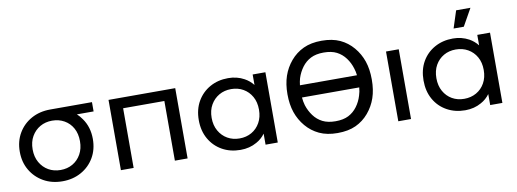

<svg xmlns="http://www.w3.org/2000/svg" viewBox="-60 -1078 3840 1426"><g transform="rotate(-10 1860.5 -364.5)"><path d="M318 6Q238 6 176 -29Q114 -64 78 -125Q42 -186 42 -265Q42 -344 78 -405Q114 -466 176.5 -500.5Q239 -535 319 -535Q320 -535 321 -535H323Q324 -535 325 -535H327Q328 -535 329 -535H333Q334 -535 334 -535H336Q337 -535 337 -535H365Q365 -535 366 -535H367Q368 -535 369 -535H370Q371 -535 372 -535H374Q375 -535 376 -535H377Q377 -535 378 -535H401Q401 -535 402 -535H403Q404 -535 405 -535H407Q407 -535 408 -535H411Q411 -535 412 -535H413Q413 -535 414 -535H634V-465H508Q529 -446 546 -421Q593 -355 593 -265Q593 -186 557.5 -125Q522 -64 459.5 -29Q397 6 318 6ZM318 -79Q369 -79 409 -102Q449 -125 472.5 -167Q496 -209 496 -265Q496 -322 473 -363.5Q450 -405 409.5 -428Q369 -451 318 -451Q267 -451 227 -428Q187 -405 163 -363.5Q139 -322 139 -265Q139 -209 163 -167Q187 -125 227 -102Q267 -79 318 -79Z M1165 0V-450H854V0H758V-530H1261V0Z M1660 6Q1583 6 1522.5 -28Q1462 -62 1427 -123Q1392 -184 1392 -265Q1392 -346 1427 -406.5Q1462 -467 1522.5 -501Q1583 -535 1660 -535Q1727 -535 1781 -505Q1818 -485 1845 -451V-530H1941V0H1849V-83Q1822 -46 1783 -25Q1729 6 1660 6ZM1668 -79Q1719 -79 1759 -102Q1799 -125 1822.5 -167Q1846 -209 1846 -265Q1846 -322 1822.5 -363.5Q1799 -405 1759 -428Q1719 -451 1668 -451Q1617 -451 1577 -428Q1537 -405 1513 -363.5Q1489 -322 1489 -265Q1489 -209 1513 -167Q1537 -125 1577 -102Q1617 -79 1668 -79Z M2392 8Q2312 8 2254.5 -19Q2197 -46 2156 -94.5Q2115 -143 2094.5 -203Q2074 -263 2074 -340Q2074 -417 2094.5 -477Q2115 -537 2156 -585.5Q2197 -634 2254.5 -661Q2312 -688 2392 -688Q2473 -688 2530 -661.5Q2587 -635 2628 -586.5Q2669 -538 2689.5 -478Q2710 -418 2710 -340Q2710 -262 2689.5 -202Q2669 -142 2628 -93.5Q2587 -45 2530 -18.5Q2473 8 2392 8ZM2607 -390Q2604 -418 2596 -442Q2583 -486 2556 -522.5Q2529 -559 2490 -579Q2451 -599 2392 -599Q2334 -599 2294.5 -579Q2255 -559 2228 -522.5Q2201 -486 2187 -442Q2180 -418 2177 -390ZM2392 -81Q2451 -81 2490 -101Q2529 -121 2556 -157.5Q2583 -194 2596 -238Q2605 -265 2608 -298H2176Q2179 -265 2187 -238Q2201 -194 2228 -157.5Q2255 -121 2294.5 -101Q2334 -81 2392 -81Z M2850 0V-526H2946V0Z M3374 -607 3416 -737H3524L3451 -607ZM3355 6Q3278 6 3217 -28Q3156 -62 3121.5 -123Q3087 -184 3087 -265Q3087 -346 3121.5 -406.5Q3156 -467 3217 -501Q3278 -535 3355 -535Q3421 -535 3476 -505Q3512 -485 3539 -451V-530H3635V0H3543V-83Q3516 -46 3477 -25Q3423 6 3355 6ZM3362 -79Q3413 -79 3453.5 -102Q3494 -125 3517.5 -167Q3541 -209 3541 -265Q3541 -322 3517.5 -363.5Q3494 -405 3453.5 -428Q3413 -451 3362 -451Q3311 -451 3271 -428Q3231 -405 3207.5 -363.5Q3184 -322 3184 -265Q3184 -209 3207.5 -167Q3231 -125 3271 -102Q3311 -79 3362 -79Z"/></g></svg>

Font: Montserrat Z Med
Style: Regular
Weight: 500
Designer: Julieta Ulanovsky
Foundry: Julieta Ulanovsky
Version: Version 8.000